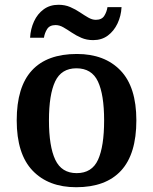

<svg xmlns="http://www.w3.org/2000/svg" viewBox="-20 -774 641 804"><path d="M299 10Q183 10 116.5 -59.5Q50 -129 50 -270Q50 -410 113.5 -479Q177 -548 302 -548Q418 -548 484.5 -479Q551 -410 551 -270Q551 -129 487 -59.5Q423 10 299 10ZM301 -49Q365 -49 390.5 -105Q416 -161 416 -270Q416 -378 390 -433Q364 -488 300 -488Q237 -488 211 -433Q185 -378 185 -270Q185 -161 211.5 -105Q238 -49 301 -49ZM370 -606Q343 -606 321 -615.5Q299 -625 280.5 -637.5Q262 -650 245.5 -659.5Q229 -669 213 -669Q188 -669 177.5 -652.5Q167 -636 164 -616H106Q108 -653 122.5 -684.5Q137 -716 163 -735Q189 -754 225 -754Q252 -754 274 -744.5Q296 -735 314.5 -722.5Q333 -710 349.5 -700.5Q366 -691 381 -691Q406 -691 416.5 -707.5Q427 -724 430 -744H489Q487 -707 472 -675.5Q457 -644 431.5 -625Q406 -606 370 -606Z"/></svg>

Font: Noto Serif Tibetan SemiBold
Style: Regular
Weight: 600
Designer: Monotype Design Team
Foundry: Monotype Imaging Inc.
Version: Version 2.103; ttfautohint (v1.8.4.7-5d5b)